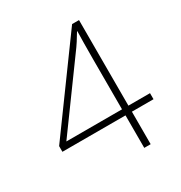

<svg xmlns="http://www.w3.org/2000/svg" viewBox="-169 -840 909 962"><g transform="rotate(-30 286.0 -359.0)"><path d="M550 -188V-223H425V-718H385L23 -221V-188H388V0H425V-188ZM388 -223H66L328 -583C353 -616 369 -642 388 -674H390C389 -624 388 -596 388 -513Z"/></g></svg>

Font: Noto Sans Sinhala ExtraLight
Style: Regular
Weight: 200
Designer: Jelle Bosma - Monotype Design Team
Foundry: Monotype Imaging Inc.
Version: Version 2.006